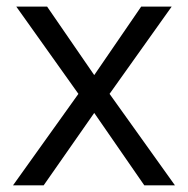

<svg xmlns="http://www.w3.org/2000/svg" viewBox="-20 -555 564 575"><path d="M214.8 -273.9 28.8 -535.2H121.1L262.2 -330.1L402.8 -535.2H494.1L308.1 -273.9L503.9 0H412.1L262.2 -216.8L110.8 0H19Z"/></svg>

Font: f02724691
Style: Regular
Weight: 400
Foundry: Ascender Corporation
Version: Version 1.10